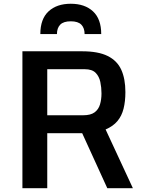

<svg xmlns="http://www.w3.org/2000/svg" viewBox="-20 -984 761 1004"><path d="M97.2 0V-715.8H409.7Q493.2 -715.8 542.7 -691.4Q592.3 -667 614 -619.6Q635.7 -572.3 635.7 -502.4Q635.7 -454.1 626.2 -416Q616.7 -377.9 594 -350.8Q571.3 -323.7 532.2 -307.1L674.8 0H541L409.7 -287.6H227.1V0ZM227.1 -381.3H415Q454.1 -381.3 474.6 -396.5Q495.1 -411.6 502.9 -437.7Q510.7 -463.9 510.7 -495.6Q510.7 -526.4 504.6 -555.4Q498.5 -584.5 480 -603.3Q461.4 -622.1 422.9 -622.1H227.1ZM190.9 -805.7Q190.9 -884.8 233.9 -924.6Q276.9 -964.4 350.1 -964.4Q423.3 -964.4 466.3 -924.6Q509.3 -884.8 509.3 -805.7H422.4Q422.4 -837.4 405.3 -855Q388.2 -872.6 350.1 -872.6Q312 -872.6 294.9 -855Q277.8 -837.4 277.8 -805.7Z"/></svg>

Font: Monda SemiBold
Style: Regular
Weight: 600
Designer: Vernon Adams
Foundry: Vernon Adams
Version: Version 2.200